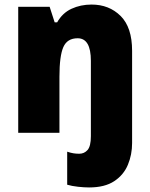

<svg xmlns="http://www.w3.org/2000/svg" viewBox="-20 -583 658 843"><path d="M371 240Q350 240 322.5 237Q295 234 275 228V83Q290 88 302 90Q314 92 328 92Q350 92 364.5 75.5Q379 59 379 15V-316Q379 -415 321 -415Q275 -415 258 -376Q241 -337 241 -246V0H60V-553H198L220 -485H231Q254 -526 294 -544.5Q334 -563 382 -563Q459 -563 509.5 -513Q560 -463 560 -360V45Q560 96 541.5 140.5Q523 185 481.5 212.5Q440 240 371 240Z"/></svg>

Font: Noto Sans Gurmukhi SemiCondensed Black
Style: Regular
Weight: 900
Width: 4
Designer: Jelle Bosma - Monotype Design Team
Foundry: Monotype Imaging Inc.
Version: Version 2.004; ttfautohint (v1.8.4.7-5d5b)